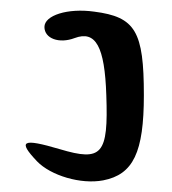

<svg xmlns="http://www.w3.org/2000/svg" viewBox="-20 -897 326 363"><path d="M64 -846C64 -824 92 -814 121 -825C161 -840 178 -809 181 -717C185 -605 173 -591 93 -615C22 -636 13 -631 50 -592C76 -565 133 -548 175 -556C232 -567 252 -609 252 -717C252 -838 236 -865 158 -875C108 -882 64 -868 64 -846Z"/></svg>

Font: Hussar Skorodowane
Style: Bold
Weight: 700
Foundry: Cannot Into Space Fonts
Version: Version 0.892